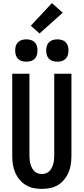

<svg xmlns="http://www.w3.org/2000/svg" viewBox="-20 -1211 540 1239"><path d="M250 8Q223 8 196 2.5Q169 -3 146 -17Q123 -31 105.5 -52.5Q88 -74 77.5 -99Q67 -124 63 -151Q59 -178 59 -205V-735H170V-205Q170 -192 171.5 -178.5Q173 -165 176.5 -152.5Q180 -140 186 -128Q192 -116 201.5 -106.5Q211 -97 224 -92.5Q237 -88 250 -88Q263 -88 276 -92.5Q289 -97 298.5 -106.5Q308 -116 314 -128Q320 -140 323.5 -152.5Q327 -165 328.5 -178.5Q330 -192 330 -205V-735H441V-205Q441 -178 437 -151Q433 -124 422.5 -99Q412 -74 394.5 -52.5Q377 -31 354 -17Q331 -3 304 2.5Q277 8 250 8ZM350 -813Q335 -813 321 -817Q307 -821 296.5 -831.5Q286 -842 282 -856Q278 -870 278 -885Q278 -900 282 -914Q286 -928 296.5 -938.5Q307 -949 321 -953Q335 -957 350 -957Q365 -957 379 -953Q393 -949 403.5 -938.5Q414 -928 418 -914Q422 -900 422 -885Q422 -870 418 -856Q414 -842 403.5 -831.5Q393 -821 379 -817Q365 -813 350 -813ZM150 -813Q135 -813 121 -817Q107 -821 96.5 -831.5Q86 -842 82 -856Q78 -870 78 -885Q78 -900 82 -914Q86 -928 96.5 -938.5Q107 -949 121 -953Q135 -957 150 -957Q165 -957 179 -953Q193 -949 203.5 -938.5Q214 -928 218 -914Q222 -900 222 -885Q222 -870 218 -856Q214 -842 203.5 -831.5Q193 -821 179 -817Q165 -813 150 -813ZM235 -995 179 -1045 315 -1191 385 -1129Z"/></svg>

Font: Zed Mono
Style: Bold
Weight: 700
Monospace: yes
Designer: Belleve Invis
Foundry: Belleve Invis
Version: Version 1.0.0; ttfautohint (v1.8.4)